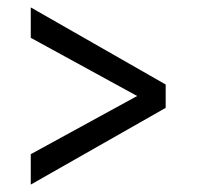

<svg xmlns="http://www.w3.org/2000/svg" viewBox="-20 -513 531 518"><path d="M63 -15V-97L350 -254L63 -411V-493L427 -285V-222Z"/></svg>

Font: Mukta Malar Medium
Style: Regular
Weight: 500
Designer: Aadarsh Rajan, Girish Dalvi, Yashodeep Gholap
Foundry: Ek Type
Version: Version 2.538;PS 1.000;hotconv 16.6.51;makeotf.lib2.5.65220;